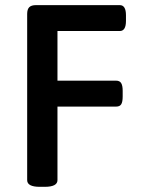

<svg xmlns="http://www.w3.org/2000/svg" viewBox="-20 -720 543 742"><path d="M442.9 -700.2Q466.8 -700.2 466.8 -661.1V-639.2Q466.8 -600.1 442.9 -600.1H202.1V-408.2H429.2Q442.4 -408.2 448.2 -398.9Q454.1 -389.6 454.1 -369.1V-347.2Q454.1 -326.2 448.5 -317.1Q442.9 -308.1 429.2 -308.1H202.1V-23.9Q202.1 2 152.8 2H133.8Q85 2 85 -23.9V-666Q85 -684.1 93 -692.1Q101.1 -700.2 119.1 -700.2Z"/></svg>

Font: Asap Symbol
Style: Regular
Weight: 900
Designer: Tania Quindós, Elena González Miranda, Marcela Romero, Pablo Cosgaya
Foundry: Omnibus-Type
Version: Version 1.000;PS 001.000;hotconv 1.0.70;makeotf.lib2.5.58329